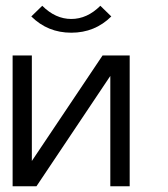

<svg xmlns="http://www.w3.org/2000/svg" viewBox="-20 -648 586 668"><path d="M23.9 -455.1H90.8V-87.9L336.9 -455.1H431.2V0H363.8V-383.8L106.9 0H23.9ZM367.2 -590.8Q310.1 -534.2 228 -534.2Q146 -534.2 88.9 -590.8L127 -627.9Q172.9 -582 228 -582Q283.2 -582 329.1 -627.9Z"/></svg>

Font: Anonymous Pro
Style: Regular
Weight: 400
Monospace: yes
Designer: Mark Simonson
Version: Version 1.002